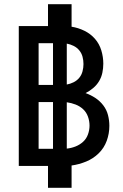

<svg xmlns="http://www.w3.org/2000/svg" viewBox="-20 -795 590 920"><path d="M210 105V0H70V-670H210V-775H323V-667Q355 -662 384.5 -647.5Q414 -633 435 -609Q456 -585 465.5 -553.5Q475 -522 475 -490Q475 -468 470.5 -446.5Q466 -425 455 -406.5Q444 -388 427 -373.5Q410 -359 390 -349Q415 -340 437 -325.5Q459 -311 475 -290Q491 -269 497.5 -243.5Q504 -218 504 -192Q504 -155 491.5 -120.5Q479 -86 453 -60.5Q427 -35 393 -21Q359 -7 323 -2V105ZM165 -388H234V-588H165ZM300 -390Q317 -393 333 -401Q349 -409 360 -422.5Q371 -436 375.5 -453.5Q380 -471 380 -488Q380 -506 375.5 -523Q371 -540 360 -553.5Q349 -567 333 -575Q317 -583 300 -586ZM165 -82H234V-306H165ZM300 -83Q321 -85 341.5 -93Q362 -101 378 -115.5Q394 -130 401.5 -151Q409 -172 409 -193Q409 -215 401.5 -236Q394 -257 378.5 -271.5Q363 -286 342.5 -294Q322 -302 300 -305Z"/></svg>

Font: Lode
Style: Bold
Weight: 700
Monospace: yes
Designer: Belleve Invis
Foundry: Belleve Invis
Version: Version 29.2.0; ttfautohint (v1.8.3)